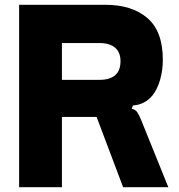

<svg xmlns="http://www.w3.org/2000/svg" viewBox="-20 -783 748 803"><path d="M60 0V-763H420Q532 -763 596.5 -707.5Q661 -652 661 -533Q661 -489 649.5 -449Q638 -409 617 -383Q585 -345 536 -342L531 -328Q546 -325 553.5 -314.5Q561 -304 570 -282L684 0H495L384 -294H239V0ZM395 -449Q484 -449 484 -527Q484 -564 461.5 -583.5Q439 -603 395 -603H239V-449Z"/></svg>

Font: Open Sauce Sans Black
Style: Regular
Weight: 900
Designer: Alfredo Marco Pradil
Foundry: Creative Sauce Fz LLC
Version: Version 1.477